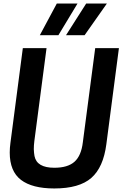

<svg xmlns="http://www.w3.org/2000/svg" viewBox="-20 -1052 695 1085"><path d="M576 -853ZM458 -853H353L467 -1032H584ZM310 -853H205L301 -1032H418ZM287 13Q162 13 98.5 -35.5Q35 -84 35 -190Q35 -216 39 -245L109 -780H243L174 -254Q171 -230 171 -209Q172 -186 175 -170Q188 -104 287 -104Q363 -104 401 -138Q439 -172 448 -247L518 -780H652L581 -237Q564 -106 496 -46.5Q428 13 287 13Z"/></svg>

Font: Tanohe Sans SemiBold
Style: Italic
Weight: 600
Designer: Village Type and Design LLC & Cristiano Sobral
Foundry: Cooper Hewitt Smithsonian Design Museum
Version: Version 1.00;September 29, 2021;FontCreator 13.0.0.2655 64-b